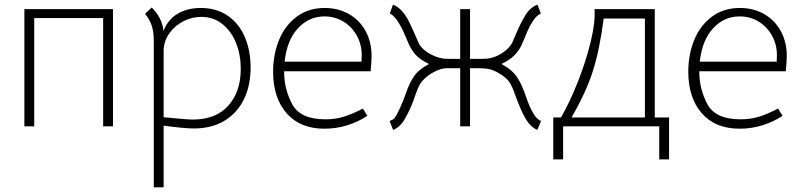

<svg xmlns="http://www.w3.org/2000/svg" viewBox="-20 -539 3421 819"><path d="M462 0H420V-462H126V0H84V-500H462Z M1049 -251Q1049 -174 1020.5 -115.5Q992 -57 937.5 -24Q883 9 807 9Q767 9 678 -3V260H636V-361Q636 -405 627 -430.5Q618 -456 599 -480L627 -507Q648 -487 661.5 -461Q675 -435 677 -407Q698 -458 739.5 -481.5Q781 -505 836 -505Q905 -505 953 -471Q1001 -437 1025 -379.5Q1049 -322 1049 -251ZM1007 -245Q1007 -305 987 -355.5Q967 -406 928.5 -436.5Q890 -467 839 -467Q800 -467 764.5 -449.5Q729 -432 705 -400.5Q681 -369 678 -329V-39Q778 -29 802 -29Q901 -29 954 -88.5Q1007 -148 1007 -245Z M1192 -232Q1192 -159 1226.5 -94.5Q1261 -30 1368 -30Q1410 -30 1446 -41Q1482 -52 1528 -76L1547 -45Q1508 -19 1461 -4.5Q1414 10 1364 10Q1260 10 1202.5 -56Q1145 -122 1145 -233Q1145 -307 1170.5 -369Q1196 -431 1246 -468Q1296 -505 1365 -505Q1423 -505 1468.5 -479Q1514 -453 1539.5 -406.5Q1565 -360 1565 -300Q1565 -281 1561 -235H1192ZM1194 -276H1522Q1523 -286 1523 -303Q1523 -350 1501.5 -388Q1480 -426 1444 -447.5Q1408 -469 1364 -469Q1298 -469 1251 -418.5Q1204 -368 1194 -276Z M1885 -248Q1865 -248 1839.5 -236Q1814 -224 1797 -209Q1778 -192 1770 -177.5Q1762 -163 1753 -137Q1751 -132 1749 -125.5Q1747 -119 1744 -111Q1727 -66 1706.5 -31Q1686 4 1657 15L1642 -22Q1642 -23 1656 -29.5Q1670 -36 1701 -113Q1705 -122 1711 -140Q1726 -184 1745.5 -213Q1765 -242 1810 -266Q1769 -286 1750 -308.5Q1731 -331 1716 -369Q1676 -468 1643 -481L1656 -519Q1694 -506 1724 -448Q1737 -422 1756 -378Q1766 -355 1768 -351Q1783 -325 1819 -306.5Q1855 -288 1886 -288H1943V-500H1985V-288H2036Q2058 -288 2071 -291Q2100 -297 2127.5 -316.5Q2155 -336 2166 -359L2178 -387Q2201 -442 2221.5 -475Q2242 -508 2273 -519L2287 -481Q2270 -475 2253 -449Q2238 -426 2228.5 -403Q2219 -380 2218 -377Q2208 -353 2202 -341Q2190 -318 2171 -300Q2152 -282 2119 -266Q2164 -242 2185.5 -210Q2207 -178 2225 -123Q2237 -87 2253 -58.5Q2269 -30 2288 -23L2272 15Q2245 4 2226 -26.5Q2207 -57 2191 -99L2179 -130Q2166 -168 2154 -187Q2142 -206 2113 -224Q2088 -239 2069.5 -243.5Q2051 -248 2024 -248H1985V0H1943V-248Z M2792 141V0H2382V141H2340V-38H2373Q2410 -102 2444.5 -189Q2479 -276 2499.5 -360Q2520 -444 2516 -500H2773V-38H2834V141ZM2418 -38H2731V-460H2555Q2538 -327 2509 -236Q2480 -145 2418 -38Z M2963 -232Q2963 -159 2997.5 -94.5Q3032 -30 3139 -30Q3181 -30 3217 -41Q3253 -52 3299 -76L3318 -45Q3279 -19 3232 -4.5Q3185 10 3135 10Q3031 10 2973.5 -56Q2916 -122 2916 -233Q2916 -307 2941.5 -369Q2967 -431 3017 -468Q3067 -505 3136 -505Q3194 -505 3239.5 -479Q3285 -453 3310.5 -406.5Q3336 -360 3336 -300Q3336 -281 3332 -235H2963ZM2965 -276H3293Q3294 -286 3294 -303Q3294 -350 3272.5 -388Q3251 -426 3215 -447.5Q3179 -469 3135 -469Q3069 -469 3022 -418.5Q2975 -368 2965 -276Z"/></svg>

Font: Bellota Text Light
Style: Regular
Weight: 300
Designer: Kemie Guaida
Foundry: Kemie Guaida
Version: Version 4.001